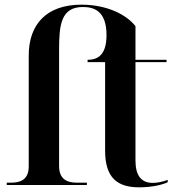

<svg xmlns="http://www.w3.org/2000/svg" viewBox="-20 -792 760 822"><path d="M576 10C632 10 679 -2 698 -12V-22C674 -13 652 -9 634 -9C585 -9 560 -40 560 -105V-526H693V-536H560V-680C521 -730 437 -772 329 -772C181 -772 103 -690 103 -554V-80C103 -23 68 -10 28 -10H9V0H352V-10H308C268 -10 233 -24 233 -81V-580C233 -685 241 -762 335 -762C379 -762 436 -748 436 -642C436 -559 401 -536 355 -536V-526H430V-147C430 -31 482 10 576 10Z"/></svg>

Font: Noto Serif Display SemiBold
Style: Regular
Weight: 600
Designer: Monotype Design Team
Foundry: Monotype Imaging Inc.
Version: Version 2.009